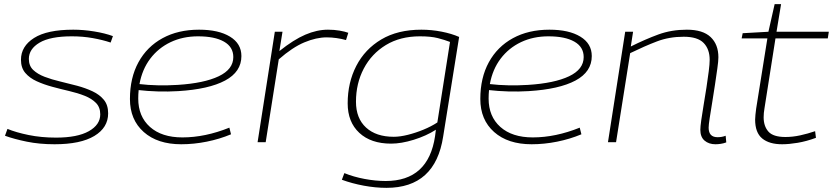

<svg xmlns="http://www.w3.org/2000/svg" viewBox="-20 -685 4013 925"><path d="M4 -31 16 -64Q57 -47 118 -34.5Q179 -22 250 -22Q353 -22 408 -53Q463 -84 463 -134Q463 -168 442.5 -189Q422 -210 388 -223.5Q354 -237 313 -246.5Q272 -256 231.5 -267Q191 -278 157 -293.5Q123 -309 102 -333.5Q81 -358 81 -397Q81 -462 144 -502Q207 -542 333 -542Q382 -542 434 -533.5Q486 -525 524 -511L513 -480Q474 -493 426.5 -501.5Q379 -510 326 -510Q222 -510 170.5 -479.5Q119 -449 119 -401Q119 -368 140 -348Q161 -328 195 -315Q229 -302 269.5 -292.5Q310 -283 351 -272Q392 -261 426 -245Q460 -229 480.5 -204Q501 -179 501 -139Q501 -70 434.5 -30Q368 10 243 10Q170 10 109 -2.5Q48 -15 4 -31Z M1093 -38Q1038 -15 976 -2.5Q914 10 853 10Q739 10 672.5 -49Q606 -108 606 -208Q606 -310 647 -385Q688 -460 763 -501Q838 -542 939 -542Q1033 -542 1088 -508.5Q1143 -475 1143 -415Q1143 -339 1064.5 -297Q986 -255 839 -246Q790 -243 740 -244.5Q690 -246 648 -251Q646 -231 646 -210Q646 -124 702.5 -73.5Q759 -23 859 -23Q968 -23 1085 -70ZM934 -510Q861 -510 802 -482Q743 -454 704 -402.5Q665 -351 652 -280Q693 -275 740.5 -274Q788 -273 836 -276Q963 -284 1033.5 -317.5Q1104 -351 1104 -410Q1104 -459 1059 -484.5Q1014 -510 934 -510Z M1341 -532 1326 -439Q1395 -494 1451 -518Q1507 -542 1560 -542Q1590 -542 1616 -537.5Q1642 -533 1658 -527L1647 -492Q1626 -498 1601.5 -501.5Q1577 -505 1554 -505Q1504 -505 1446.5 -481Q1389 -457 1323 -399L1260 0H1221L1304 -532Z M1627 181 1639 149Q1683 167 1736 177Q1789 187 1838 187Q2044 187 2076 -29L2080 -60Q2033 -30 1973 -11.5Q1913 7 1864 7Q1767 7 1711 -45Q1655 -97 1655 -187Q1655 -287 1696.5 -367.5Q1738 -448 1817 -495Q1896 -542 2010 -542Q2059 -542 2107.5 -532.5Q2156 -523 2192 -507L2115 -27Q2077 220 1842 220Q1789 220 1732.5 209.5Q1676 199 1627 181ZM2148 -483Q2122 -493 2089 -501.5Q2056 -510 2003 -510Q1908 -510 1839 -468Q1770 -426 1732.5 -354.5Q1695 -283 1695 -195Q1695 -115 1743.5 -70.5Q1792 -26 1877 -26Q1907 -26 1945 -35.5Q1983 -45 2020.5 -60.5Q2058 -76 2087 -95Z M2781 -38Q2726 -15 2664 -2.5Q2602 10 2541 10Q2427 10 2360.5 -49Q2294 -108 2294 -208Q2294 -310 2335 -385Q2376 -460 2451 -501Q2526 -542 2627 -542Q2721 -542 2776 -508.5Q2831 -475 2831 -415Q2831 -339 2752.5 -297Q2674 -255 2527 -246Q2478 -243 2428 -244.5Q2378 -246 2336 -251Q2334 -231 2334 -210Q2334 -124 2390.5 -73.5Q2447 -23 2547 -23Q2656 -23 2773 -70ZM2622 -510Q2549 -510 2490 -482Q2431 -454 2392 -402.5Q2353 -351 2340 -280Q2381 -275 2428.5 -274Q2476 -273 2524 -276Q2651 -284 2721.5 -317.5Q2792 -351 2792 -410Q2792 -459 2747 -484.5Q2702 -510 2622 -510Z M2992 -532H3030L3019 -461Q3089 -496 3152 -519Q3215 -542 3289 -542Q3366 -542 3403.5 -506.5Q3441 -471 3441 -409Q3441 -391 3436 -355.5Q3431 -320 3424.5 -276.5Q3418 -233 3411 -190.5Q3404 -148 3399 -115.5Q3394 -83 3394 -70Q3394 -24 3437 -24Q3458 -24 3476 -31L3479 1Q3466 6 3452 8Q3438 10 3427 10Q3395 10 3374.5 -7.5Q3354 -25 3354 -60Q3354 -74 3358.5 -106.5Q3363 -139 3370 -180Q3377 -221 3383.5 -263.5Q3390 -306 3394.5 -341.5Q3399 -377 3399 -397Q3399 -448 3370 -478Q3341 -508 3274 -508Q3204 -508 3145 -485.5Q3086 -463 3016 -429L2948 0H2909Z M3907 -53 3911 -21Q3865 -4 3823 3Q3781 10 3748 10Q3686 10 3652 -18Q3618 -46 3618 -109Q3618 -118 3619.5 -132.5Q3621 -147 3623 -162L3677 -500H3553L3558 -525L3682 -532L3712 -665H3743L3721 -532H3973L3968 -500H3716L3663 -163Q3659 -140 3659 -120Q3659 -77 3682 -51Q3705 -25 3764 -25Q3799 -25 3835.5 -33Q3872 -41 3907 -53Z"/></svg>

Font: Georama Extended ExtraLight
Style: Italic
Weight: 200
Width: 7
Italic angle: -9°
Designer: Jean-Baptiste Levee
Foundry: Production Type
Version: Version 1.000